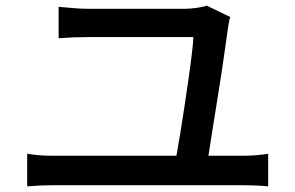

<svg xmlns="http://www.w3.org/2000/svg" viewBox="-20 -706 1040 678"><path d="M76 -163Q99 -159 122.5 -157.5Q146 -156 168 -156H603Q609 -189 616.5 -234.5Q624 -280 631.5 -330.5Q639 -381 646 -429.5Q653 -478 657.5 -516.5Q662 -555 663 -575Q638 -575 598 -575Q558 -575 511.5 -575Q465 -575 420.5 -575Q376 -575 341 -575Q306 -575 290 -575Q262 -575 237 -574Q212 -573 187 -571V-682Q210 -680 237 -677.5Q264 -675 289 -675Q306 -675 339.5 -675Q373 -675 415 -675Q457 -675 500 -675Q543 -675 579 -675Q615 -675 635 -675Q652 -675 676 -678.5Q700 -682 710 -686L793 -646Q790 -637 788 -625Q786 -613 785 -607Q781 -579 775 -535.5Q769 -492 761 -440.5Q753 -389 744.5 -336Q736 -283 728.5 -236Q721 -189 716 -156H840Q864 -156 886 -158Q908 -160 927 -163V-48Q907 -50 881.5 -51Q856 -52 840 -52H168Q147 -52 123.5 -51Q100 -50 76 -48Z"/></svg>

Font: Source Han Sans Medium
Style: Regular
Weight: 500
Designer: Ryoko NISHIZUKA Ë•øÂ°öÊ∂ºÂ≠ê (kana, bopomofo & ideographs); Paul D. Hunt (Latin, Greek & Cyrillic); Sandoll Communicatio
Foundry: Adobe
Version: Version 2.004;hotconv 1.0.118;makeotfexe 2.5.65603